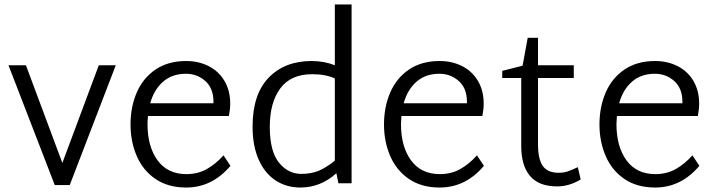

<svg xmlns="http://www.w3.org/2000/svg" viewBox="-20 -820 3200 859"><path d="M498 -528 292 8H225L18 -528H96L259 -91L422 -528Z M1011 -78Q929 19 813 19Q732 19 676 -19Q620 -57 592 -121.5Q564 -186 564 -263Q564 -342 592 -406.5Q620 -471 676 -509Q732 -547 813 -547Q868 -547 913 -524.5Q958 -502 984 -458.5Q1010 -415 1010 -356Q1010 -331 1004 -301H642Q640 -277 640 -265Q640 -164 685 -102.5Q730 -41 814 -41Q865 -41 905 -63.5Q945 -86 980 -125ZM652 -358H935V-365Q935 -425 898.5 -457.5Q862 -490 812 -490Q750 -490 709.5 -454.5Q669 -419 652 -358Z M1553 -800V0H1494L1485 -45Q1414 19 1324 19Q1261 19 1212.5 -13Q1164 -45 1137 -106.5Q1110 -168 1110 -253Q1110 -398 1182 -472.5Q1254 -547 1374 -547Q1431 -547 1478 -528V-800ZM1328 -42Q1371 -42 1404.5 -55.5Q1438 -69 1478 -101V-469Q1437 -488 1377 -488Q1281 -488 1234 -424.5Q1187 -361 1187 -253Q1187 -143 1228 -92.5Q1269 -42 1328 -42Z M2145 -78Q2063 19 1947 19Q1866 19 1810 -19Q1754 -57 1726 -121.5Q1698 -186 1698 -263Q1698 -342 1726 -406.5Q1754 -471 1810 -509Q1866 -547 1947 -547Q2002 -547 2047 -524.5Q2092 -502 2118 -458.5Q2144 -415 2144 -356Q2144 -331 2138 -301H1776Q1774 -277 1774 -265Q1774 -164 1819 -102.5Q1864 -41 1948 -41Q1999 -41 2039 -63.5Q2079 -86 2114 -125ZM1786 -358H2069V-365Q2069 -425 2032.5 -457.5Q1996 -490 1946 -490Q1884 -490 1843.5 -454.5Q1803 -419 1786 -358Z M2578 -17Q2526 14 2473 14Q2391 14 2351.5 -32.5Q2312 -79 2312 -166V-471H2227V-503L2318 -526L2341 -651H2387V-528H2547V-471H2387V-175Q2387 -108 2408.5 -77.5Q2430 -47 2479 -47Q2502 -47 2519.5 -53Q2537 -59 2565 -72Z M3109 -78Q3027 19 2911 19Q2830 19 2774 -19Q2718 -57 2690 -121.5Q2662 -186 2662 -263Q2662 -342 2690 -406.5Q2718 -471 2774 -509Q2830 -547 2911 -547Q2966 -547 3011 -524.5Q3056 -502 3082 -458.5Q3108 -415 3108 -356Q3108 -331 3102 -301H2740Q2738 -277 2738 -265Q2738 -164 2783 -102.5Q2828 -41 2912 -41Q2963 -41 3003 -63.5Q3043 -86 3078 -125ZM2750 -358H3033V-365Q3033 -425 2996.5 -457.5Q2960 -490 2910 -490Q2848 -490 2807.5 -454.5Q2767 -419 2750 -358Z"/></svg>

Font: Martel Sans Light
Style: Regular
Weight: 300
Designer: Dan Reynolds and Mathieu Réguer
Foundry: Dan Reynolds and Mathieu Réguer
Version: Version 1.002; ttfautohint (v1.1) -l 5 -r 5 -G 72 -x 0 -D la